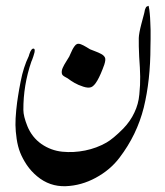

<svg xmlns="http://www.w3.org/2000/svg" viewBox="-20 -517 564 658"><path d="M489.3 -497.1Q492.2 -484.4 493.2 -471.2Q494.6 -457.5 495.1 -440.4Q495.6 -423.3 496.1 -414.1Q496.1 -404.8 496.1 -383.3Q495.6 -361.3 495.6 -356.9Q495.6 -242.2 472.7 -148.4Q449.2 -54.7 389.6 23.4Q357.9 65.4 308.1 92.3Q258.8 119.1 205.1 121.1Q149.9 123 106.9 86.9Q86.4 69.8 71.8 48.3Q57.6 26.9 49.3 6.3Q41 -14.6 37.1 -41Q33.2 -67.9 33 -88.6Q32.7 -109.4 35.6 -139.2Q38.6 -168.9 42 -188.5Q44.9 -208 50.8 -237.8Q60.1 -286.6 78.6 -324.7Q79.1 -326.2 80.6 -331.5Q82.5 -336.9 84 -340.3Q85.4 -343.3 87.9 -346.7Q90.8 -350.1 93.8 -350.6Q97.7 -350.6 98.6 -347.2Q99.6 -343.8 98.1 -336.9Q96.2 -330.1 94.5 -324.5Q92.8 -318.8 90.3 -312.5Q87.4 -306.2 87.4 -305.7Q59.6 -224.6 60.1 -140.1Q60.1 -119.1 73.7 -85Q89.4 -46.4 122.1 -23.4Q154.8 -1 193.4 2.9Q231.9 6.8 271.7 -1.2Q311.5 -9.3 344.7 -28.3Q367.2 -41 402.3 -76.2Q426.8 -101.6 440.4 -130.9Q454.6 -160.2 457.5 -193.4Q460.9 -226.6 460.4 -254.4Q460 -282.7 457 -322.3Q455.1 -361.3 455.6 -386.7Q456.1 -402.8 464.4 -434.6Q473.1 -466.3 473.6 -469.2Q473.6 -469.7 475.1 -475.6Q476.1 -481.9 476.6 -483.4Q477.5 -484.9 479 -489.3Q480.5 -493.2 482.9 -494.6Q485.4 -496.1 489.3 -497.1ZM244.1 -366.2Q249.5 -368.2 257.3 -365.2Q265.1 -362.3 276.1 -355.7Q287.1 -349.1 288.6 -348.1Q292.5 -346.2 305.2 -341.6Q317.9 -336.9 326.9 -332Q335.9 -327.1 339.4 -320.3Q343.3 -313.5 337.4 -295.4Q312.5 -225.6 292.5 -218.3Q282.7 -214.4 265.4 -220Q248 -225.6 235.4 -232.9Q222.7 -240.2 211.9 -248.5Q210.4 -249.5 204.3 -252.7Q198.2 -255.9 195.3 -258.8Q192.4 -261.7 191.9 -265.6Q190.4 -273.9 194.8 -284.2Q199.2 -294.4 207.3 -306.9Q215.3 -319.3 217.3 -323.2Q218.3 -325.2 221.9 -333.5Q225.6 -341.8 228.3 -347.2Q231 -352.5 235.4 -358.6Q239.7 -364.7 244.1 -366.2Z"/></svg>

Font: Dehalvi Khush Khat
Style: Regular
Weight: 400
Version: Version 002.500